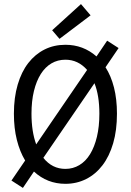

<svg xmlns="http://www.w3.org/2000/svg" viewBox="-20 -887 640 939"><path d="M300 12Q211 12 146 -48L92 32L36 -4L103 -102Q77 -145 62.5 -202.5Q48 -260 48 -331Q48 -410 66.5 -473Q85 -536 118.5 -579Q152 -622 198 -645Q244 -668 300 -668Q387 -668 452 -611L504 -688L560 -652L496 -558Q523 -516 537.5 -459Q552 -402 552 -331Q552 -250 533.5 -186.5Q515 -123 481.5 -79Q448 -35 401.5 -11.5Q355 12 300 12ZM134 -331Q134 -244 157 -181L406 -545Q362 -595 300 -595Q262 -595 231.5 -577Q201 -559 179.5 -525Q158 -491 146 -442Q134 -393 134 -331ZM300 -61Q337 -61 368 -79.5Q399 -98 420.5 -133Q442 -168 454 -218Q466 -268 466 -331Q466 -420 442 -480L192 -115Q235 -61 300 -61ZM271 -697 235 -739 376 -867 423 -812Z"/></svg>

Font: Source Code Pro
Style: Regular
Weight: 400
Monospace: yes
Designer: Paul D. Hunt, Teo Tuominen
Foundry: Adobe Systems Incorporated
Version: Version 2.030;PS 1.000;hotconv 16.6.51;makeotf.lib2.5.65220